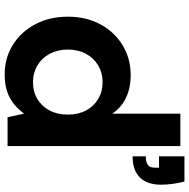

<svg xmlns="http://www.w3.org/2000/svg" viewBox="-14 -762 789 800"><g transform="rotate(90 380.0 -362.5)"><path d="M291 12Q222 12 167.5 -22Q113 -56 81.5 -115.5Q50 -175 50 -251Q50 -327 81.5 -386Q113 -445 168.5 -479Q224 -513 293 -513Q348 -513 389 -493Q430 -473 454 -436V-720H589V0H469L454 -69Q439 -48 417 -29Q395 -10 364 1Q333 12 291 12ZM322 -106Q363 -106 393.5 -124.5Q424 -143 441 -175.5Q458 -208 458 -251Q458 -294 441 -326.5Q424 -359 393 -377.5Q362 -396 322 -396Q284 -396 253 -377.5Q222 -359 204.5 -326.5Q187 -294 187 -251Q187 -209 204.5 -176Q222 -143 253 -124.5Q284 -106 322 -106ZM632 -521V-576Q656 -576 667.5 -584.5Q679 -593 679 -612V-631H632V-737H737Q744 -708 747 -685.5Q750 -663 750 -639Q750 -582 720 -551.5Q690 -521 632 -521Z"/></g></svg>

Font: DM Sans 17pt
Style: Bold
Weight: 700
Version: Version 4.004;gftools[0.9.30]